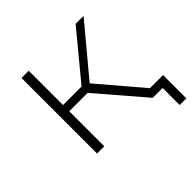

<svg xmlns="http://www.w3.org/2000/svg" viewBox="-166 -671 938 938"><g transform="rotate(-45 303.5 -202.0)"><path d="M493 0 285 -242H158V0H108V-522H158V-285H286L482 -522H537L325 -268L553 0ZM561 118V0H494V-43H607V118Z"/></g></svg>

Font: Montserrat Light
Style: Regular
Weight: 300
Designer: Julieta Ulanovsky
Foundry: Julieta Ulanovsky
Version: Version 9.000; ttfautohint (v1.8.4.7-5d5b)